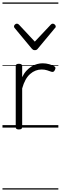

<svg xmlns="http://www.w3.org/2000/svg" viewBox="-20 -1030 491 1550"><path d="M132 15Q119 15 113 10.5Q107 6 107 -4V-496Q107 -506 113 -510.5Q119 -515 132 -515Q146 -515 152.5 -510.5Q159 -506 159 -496V-407Q174 -438 193.5 -459Q213 -480 235 -493.5Q257 -507 280 -513Q303 -519 324 -519Q352 -519 378 -511.5Q404 -504 418 -495Q426 -490 427.5 -483Q429 -476 422 -463Q417 -453 410 -450.5Q403 -448 394 -451Q381 -456 360.5 -462.5Q340 -469 316 -469Q291 -469 267.5 -460Q244 -451 223 -432.5Q202 -414 186 -385Q170 -356 159 -316V-4Q159 6 152.5 10.5Q146 15 132 15ZM406 -839Q414 -839 422 -832Q430 -825 430 -816Q430 -814 429 -810.5Q428 -807 424 -804L286 -638Q282 -632 276 -628.5Q270 -625 261 -625Q252 -625 246.5 -628.5Q241 -632 236 -638L98 -804Q95 -807 94 -810.5Q93 -814 93 -816Q93 -825 100.5 -832Q108 -839 116 -839Q121 -839 125 -837Q129 -835 133 -831L261 -694L390 -831Q394 -835 397.5 -837Q401 -839 406 -839ZM0 490H451V500H0ZM0 -20H451V0H0ZM0 -505H451V-500H0ZM0 -1010H451V-1000H0Z"/></svg>

Font: Playwrite ES Guides
Style: Regular
Weight: 400
Designer: Veronika Burian, José Scaglione
Foundry: TypeTogether
Version: Version 1.003